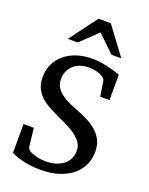

<svg xmlns="http://www.w3.org/2000/svg" viewBox="-169 -1003 860 1105"><g transform="rotate(20 260.5 -450.0)"><path d="M481.9 -188Q481.9 -149.9 467 -113.3Q452.1 -76.7 419.9 -47.9Q387.7 -19 337.4 -1.5Q287.1 16.1 216.8 16.1Q175.8 16.1 143.3 10.3Q110.8 4.4 87.4 -2.4Q60.5 -10.7 39.1 -21V-198.2H102.1L115.2 -85Q116.2 -79.1 121.3 -72.3Q126.5 -65.4 131.8 -63L140.1 -58.6Q147.5 -55.2 160.2 -51Q172.9 -46.9 191.2 -43.5Q209.5 -40 232.9 -40Q264.6 -40 291.7 -48.1Q318.8 -56.2 338.4 -71.3Q357.9 -86.4 368.9 -108.4Q379.9 -130.4 379.9 -158.2Q379.9 -188.5 362.5 -211.2Q345.2 -233.9 319.1 -251.7Q293 -269.5 262.2 -283.7Q231.4 -297.9 204.1 -311Q173.3 -325.7 145.3 -341.3Q117.2 -356.9 95.9 -377.4Q74.7 -397.9 62.3 -425.5Q49.8 -453.1 49.8 -491.2Q49.8 -535.6 67.4 -571.8Q85 -607.9 116 -633.5Q147 -659.2 189.2 -673.1Q231.4 -687 280.8 -687Q309.1 -687 334.2 -683.6Q359.4 -680.2 381.1 -675Q402.8 -669.9 421.6 -664.1Q440.4 -658.2 457 -652.8V-497.1H399.9L384.8 -592.8Q383.8 -597.7 379.2 -602.5Q374.5 -607.4 370.1 -609.9Q369.1 -610.4 363.8 -614.3Q358.4 -618.2 347.9 -622.1Q337.4 -626 321 -629.4Q304.7 -632.8 282.2 -632.8Q252 -632.8 228 -624Q204.1 -615.2 187.5 -599.4Q170.9 -583.5 161.9 -562Q152.8 -540.5 152.8 -515.1Q152.8 -492.2 161.9 -473.4Q170.9 -454.6 188.7 -438.7Q206.5 -422.9 232.4 -409.2Q258.3 -395.5 292 -382.8Q337.4 -365.7 372.8 -347.2Q408.2 -328.6 432.4 -305.7Q456.5 -282.7 469.2 -254.2Q481.9 -225.6 481.9 -188ZM378.4 -746.1 275.4 -845.2 171.4 -746.1H111.3L237.3 -915.5H312.5L438.5 -746.1Z"/></g></svg>

Font: Charis SIL APac
Style: Regular
Weight: 400
Foundry: SIL International
Version: Version 5.000